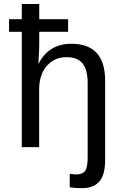

<svg xmlns="http://www.w3.org/2000/svg" viewBox="-20 -745 640 972"><path d="M90.3 -724.6H178.7V-647.9H324.7V-584H178.7V-519.5Q178.7 -490.7 174.3 -423.3H175.8Q227.1 -523.4 341.3 -523.4Q512.2 -523.4 512.2 -337.4V65.4Q512.2 140.1 482.9 173.8Q453.6 207.5 395 207.5Q357.4 207.5 333 203.1V135.3L363.3 138.2Q397.5 138.2 410.6 120.6Q423.8 103 423.8 52.2V-324.7Q423.8 -391.1 398.2 -423.3Q372.6 -455.6 316.4 -455.6Q255.9 -455.6 217 -411.4Q178.2 -367.2 178.2 -291.5V0H90.3V-584H25.9V-647.9H90.3Z"/></svg>

Font: Cousine
Style: Regular
Weight: 400
Monospace: yes
Designer: Steve Matteson
Foundry: Ascender Corporation
Version: Version 1.20